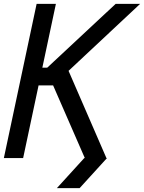

<svg xmlns="http://www.w3.org/2000/svg" viewBox="-21 -820 747 996"><path d="M108 -377 128 -469H224L579 -800H706L254 -377ZM274 156 416 0H534L392 156ZM-1 0 169 -800H269L99 0ZM419 0 234 -424 314 -500 531 0Z"/></svg>

Font: Victor Mono Thin
Style: Italic
Weight: 100
Italic angle: -12°
Monospace: yes
Designer: Rune Bjørnerås
Version: Version 1.561;gftools[0.9.30]